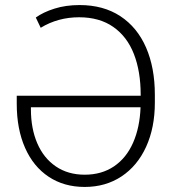

<svg xmlns="http://www.w3.org/2000/svg" viewBox="-20 -737 686 767"><path d="M598.6 -358.4V-327.1Q598.6 -227.1 563.7 -150.6Q528.8 -74.2 465.3 -32.2Q401.9 9.8 318.4 9.8Q235.8 9.8 174.6 -30.8Q113.3 -71.3 80.1 -146.5Q46.9 -221.7 46.9 -322.3V-354.5H542V-358.4Q542 -451.7 514.9 -521.2Q487.8 -590.8 432.6 -629.4Q377.4 -668 295.9 -668Q211.4 -668 142.6 -626L123 -667Q152.8 -688.5 197.8 -702.6Q242.7 -716.8 297.9 -716.8Q393.1 -716.8 460.7 -672.4Q528.3 -627.9 563.5 -547.1Q598.6 -466.3 598.6 -358.4ZM318.4 -39.1Q386.2 -39.1 435.5 -72.5Q484.9 -106 511.7 -167Q538.6 -228 541.5 -308.6H103.5V-300.8Q103.5 -223.6 128.9 -164.6Q154.3 -105.5 202.9 -72.3Q251.5 -39.1 318.4 -39.1Z"/></svg>

Font: Pretendard Std ExtraLight
Style: Regular
Weight: 200
Designer: Base glyphs from Inter by Rasmus Andersson; Hangeul glyphs from Noto Sans CJK(Source Han Sans) by Jang Soo-young and Kan
Foundry: Kil Hyung-jin
Version: Version 1.309